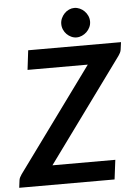

<svg xmlns="http://www.w3.org/2000/svg" viewBox="-79 -972 728 1019"><g transform="rotate(-5 285.0 -463.0)"><path d="M581.5 -682.5Q580 -674 576.2 -666.5Q572.5 -659 567 -651.5L167.5 -103.5H502.5L489.5 0H-18.5L-13.5 -39.5Q-12.5 -48 -8.5 -55.5Q-4.5 -63 0.5 -70.5L401 -619.5H80L92.5 -723H587ZM433 -846.5Q433 -830.5 426.2 -816.2Q419.5 -802 408.5 -791.5Q397.5 -781 383.5 -774.8Q369.5 -768.5 354.5 -768.5Q340 -768.5 326.5 -774.8Q313 -781 302.5 -791.5Q292 -802 285.8 -816.2Q279.5 -830.5 279.5 -846.5Q279.5 -862.5 286 -876.8Q292.5 -891 303 -902Q313.5 -913 327.2 -919.2Q341 -925.5 355.5 -925.5Q370.5 -925.5 384.5 -919.2Q398.5 -913 409.2 -902.2Q420 -891.5 426.5 -877.2Q433 -863 433 -846.5Z"/></g></svg>

Font: Lato 2
Style: Bold Italic
Weight: 700
Italic angle: -7°
Designer: Lukasz Dziedzic with Adam Twardoch and Botio Nikoltchev
Foundry: tyPoland Lukasz Dziedzic
Version: Version 2.015; 2015-08-06; http://www.latofonts.com/